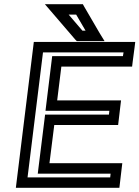

<svg xmlns="http://www.w3.org/2000/svg" viewBox="-20 -875 668 920"><path d="M555 0 563 -68 566 -93H541H217L240 -276H521H546L549 -301L557 -369L560 -394H535H254L274 -556H588H613L616 -581L625 -649L628 -674H603H167H142L139 -649L59 0L56 25H81H527H552L555 0ZM508 -25H112L186 -624H572L569 -606H255H230L227 -581L201 -369L198 -344H223H504L502 -326H221H196L193 -301L164 -68L161 -43H186H510L508 -25ZM457 -717 383 -844 377 -855H364H255H195L232 -812L341 -685L348 -678H358H432H481L457 -717ZM390 -728H375L309 -805H345L390 -728Z"/></svg>

Font: Gamestation Text Outline
Style: Italic
Weight: 400
Designer: Jonas Hecksher
Foundry: Jonas Hecksher, Playtypeª, e-types AS
Version: Version 1.003